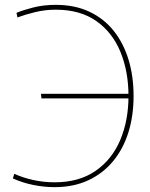

<svg xmlns="http://www.w3.org/2000/svg" viewBox="-20 -760 618 792"><path d="M205 12Q162 12 117.5 3Q73 -6 33 -24L39 -43Q74 -27 117 -17.5Q160 -8 205 -8Q306 -8 374 -55Q442 -102 476 -182.5Q510 -263 510 -364Q510 -465 477 -545.5Q444 -626 377.5 -673Q311 -720 210 -720Q166 -720 125 -710Q84 -700 52 -688L48 -707Q74 -718 116.5 -729Q159 -740 210 -740Q288 -740 348 -712Q408 -684 448.5 -633.5Q489 -583 510 -514.5Q531 -446 531 -364Q531 -282 509.5 -213.5Q488 -145 446 -94.5Q404 -44 343.5 -16Q283 12 205 12ZM151 -354 149 -373H513V-354Z"/></svg>

Font: Murecho Thin
Style: Regular
Weight: 100
Designer: Neil Summerour
Foundry: Positype
Version: Version 1.010